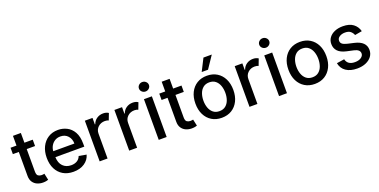

<svg xmlns="http://www.w3.org/2000/svg" viewBox="-18 -1596 4783 2420"><g transform="rotate(-20 2373.5 -385.5)"><path d="M267 7.1H263.5Q223.7 7.1 188 -8.2Q152.3 -23.4 130.1 -56.1Q108 -88.8 108 -138.1V-460.2H28.1V-545.5H108V-676.1H214.1V-545.5H326V-460.2H214.1V-160.2Q214.1 -114 233.8 -100.7Q253.6 -87.4 279.5 -87.4Q292.3 -87.4 301.8 -89.1Q311.4 -90.9 316.8 -92L335.9 -4.3Q326.7 -0.7 309.5 3Q292.3 6.7 267 7.1Z M672.6 11Q592.3 11 534.1 -23.8Q475.9 -58.6 444.4 -121.6Q413 -184.7 413 -269.2Q413 -353 444.4 -416.9Q475.9 -480.8 532.5 -516.7Q589.1 -552.6 665.1 -552.6Q726.9 -552.6 782.1 -525Q837.4 -497.5 872 -437.3Q906.6 -377.1 906.6 -278.4V-240.8H518.8Q521 -161.9 563.2 -119.3Q605.5 -76.7 673.7 -76.7Q719.1 -76.7 752.1 -96.2Q785.2 -115.8 799.4 -154.5L899.9 -136.4Q881.7 -70 821.7 -29.5Q761.7 11 672.6 11ZM802.6 -320.3Q802.2 -382.8 764.9 -423.8Q727.6 -464.8 665.8 -464.8Q622.9 -464.8 590.7 -444.8Q558.6 -424.7 540 -391.9Q521.3 -359 519.2 -320.3Z M1131 0H1024.9V-545.5H1127.5V-458.8H1133.2Q1148.1 -502.8 1185.7 -528.2Q1223.4 -553.6 1271.7 -553.6Q1294 -553.6 1311.8 -548.3Q1329.5 -543 1343 -533.7L1308.9 -445Q1299.4 -449.9 1287.3 -452.8Q1275.2 -455.6 1259.6 -455.6Q1204.5 -455.6 1167.8 -421Q1131 -386.4 1131 -333.1Z M1527.3 0H1421.2V-545.5H1523.8V-458.8H1529.5Q1544.4 -502.8 1582 -528.2Q1619.7 -553.6 1668 -553.6Q1690.3 -553.6 1708.1 -548.3Q1725.9 -543 1739.3 -533.7L1705.3 -445Q1695.7 -449.9 1683.6 -452.8Q1671.5 -455.6 1655.9 -455.6Q1600.9 -455.6 1564.1 -421Q1527.3 -386.4 1527.3 -333.1Z M1923.7 0H1817.5V-545.5H1923.7ZM1871.1 -629.6Q1843.4 -629.6 1823.7 -648.3Q1804 -666.9 1804 -692.8Q1804 -719.1 1823.7 -737.7Q1843.4 -756.4 1871.1 -756.4Q1898.4 -756.4 1918.3 -737.7Q1938.2 -719.1 1938.2 -692.8Q1938.2 -666.9 1918.3 -648.3Q1898.4 -629.6 1871.1 -629.6Z M2262.1 7.1H2258.5Q2218.8 7.1 2183.1 -8.2Q2147.4 -23.4 2125.2 -56.1Q2103 -88.8 2103 -138.1V-460.2H2023.1V-545.5H2103V-676.1H2209.2V-545.5H2321V-460.2H2209.2V-160.2Q2209.2 -114 2228.9 -100.7Q2248.6 -87.4 2274.5 -87.4Q2287.3 -87.4 2296.9 -89.1Q2306.5 -90.9 2311.8 -92L2331 -4.3Q2321.7 -0.7 2304.5 3Q2287.3 6.7 2262.1 7.1Z M2662.3 11Q2585.6 11 2528.4 -24.1Q2471.2 -59.3 2439.6 -122.7Q2408 -186.1 2408 -270.2Q2408 -355.1 2439.6 -418.7Q2471.2 -482.2 2528.4 -517.4Q2585.6 -552.6 2662.3 -552.6Q2739.3 -552.6 2796.3 -517.4Q2853.3 -482.2 2884.9 -418.7Q2916.5 -355.1 2916.5 -270.2Q2916.5 -186.1 2884.9 -122.7Q2853.3 -59.3 2796.3 -24.1Q2739.3 11 2662.3 11ZM2662.6 -78.1Q2712.7 -78.1 2745.2 -104.4Q2777.7 -130.7 2793.5 -174.5Q2809.3 -218.4 2809.3 -270.6Q2809.3 -322.8 2793.5 -366.8Q2777.7 -410.9 2745.2 -437.3Q2712.7 -463.8 2662.6 -463.8Q2612.6 -463.8 2579.9 -437.3Q2547.2 -410.9 2531.2 -366.8Q2515.3 -322.8 2515.3 -270.6Q2515.3 -218.4 2531.2 -174.5Q2547.2 -130.7 2579.9 -104.4Q2612.6 -78.1 2662.6 -78.1ZM2703.5 -618.3H2618.6L2701.7 -782H2813.6Z M3141 0H3034.8V-545.5H3137.4V-458.8H3143.1Q3158 -502.8 3195.7 -528.2Q3233.3 -553.6 3281.6 -553.6Q3304 -553.6 3321.7 -548.3Q3339.5 -543 3353 -533.7L3318.9 -445Q3309.3 -449.9 3297.2 -452.8Q3285.2 -455.6 3269.5 -455.6Q3214.5 -455.6 3177.7 -421Q3141 -386.4 3141 -333.1Z M3537.3 0H3431.1V-545.5H3537.3ZM3484.7 -629.6Q3457 -629.6 3437.3 -648.3Q3417.6 -666.9 3417.6 -692.8Q3417.6 -719.1 3437.3 -737.7Q3457 -756.4 3484.7 -756.4Q3512.1 -756.4 3532 -737.7Q3551.8 -719.1 3551.8 -692.8Q3551.8 -666.9 3532 -648.3Q3512.1 -629.6 3484.7 -629.6Z M3909.8 11Q3833.1 11 3775.9 -24.1Q3718.8 -59.3 3687.1 -122.7Q3655.5 -186.1 3655.5 -270.2Q3655.5 -355.1 3687.1 -418.7Q3718.8 -482.2 3775.9 -517.4Q3833.1 -552.6 3909.8 -552.6Q3986.9 -552.6 4043.9 -517.4Q4100.9 -482.2 4132.5 -418.7Q4164.1 -355.1 4164.1 -270.2Q4164.1 -186.1 4132.5 -122.7Q4100.9 -59.3 4043.9 -24.1Q3986.9 11 3909.8 11ZM3910.2 -78.1Q3960.2 -78.1 3992.7 -104.4Q4025.2 -130.7 4041 -174.5Q4056.8 -218.4 4056.8 -270.6Q4056.8 -322.8 4041 -366.8Q4025.2 -410.9 3992.7 -437.3Q3960.2 -463.8 3910.2 -463.8Q3860.1 -463.8 3827.4 -437.3Q3794.7 -410.9 3778.8 -366.8Q3762.8 -322.8 3762.8 -270.6Q3762.8 -218.4 3778.8 -174.5Q3794.7 -130.7 3827.4 -104.4Q3860.1 -78.1 3910.2 -78.1Z M4478.7 11Q4386.7 11 4329.2 -28.2Q4271.7 -67.5 4258.2 -139.9L4360.8 -155.5Q4380 -74.6 4478 -74.6Q4530.2 -74.6 4561.4 -96.4Q4592.7 -118.3 4592.7 -149.9Q4592.7 -202.1 4515.6 -219.1L4423.3 -239.3Q4346.6 -256.4 4310.4 -294.7Q4274.1 -333.1 4274.1 -391Q4274.1 -439.3 4301.1 -475.7Q4328.1 -512.1 4375.7 -532.3Q4423.3 -552.6 4484.7 -552.6Q4573.2 -552.6 4623.9 -514.2Q4674.7 -475.9 4691.1 -412.3L4594.8 -395.2Q4585.6 -422.6 4560.5 -445.5Q4535.5 -468.4 4485.8 -468.4Q4440.7 -468.4 4410.5 -448.5Q4380.3 -428.6 4380.3 -397.4V-395.6Q4380.3 -368.6 4400.6 -352.3Q4420.8 -335.9 4465.9 -325.3L4552.6 -305.4Q4701.7 -271 4701.7 -157.7Q4701.7 -108.3 4673.5 -70.3Q4645.2 -32.3 4595 -10.7Q4544.7 11 4478.7 11Z"/></g></svg>

Font: Linik Sans Medium
Style: Regular
Weight: 500
Designer: Rasmus Andersson (font), Cristiano Sobral (main changes)
Foundry: rsms
Version: Version 3.018;June 1, 2022;FontCreator 14.0.0.2814 64-bit; t